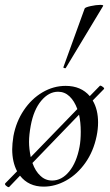

<svg xmlns="http://www.w3.org/2000/svg" viewBox="-24 -751 452 787"><path d="M12 16Q7 16 0.5 10Q-6 4 -2 0L46 -49Q26 -87 26 -139Q26 -161 31 -193Q42 -252 73.5 -299Q105 -346 150 -372.5Q195 -399 245 -399Q308 -399 344 -357L386 -400H387Q391 -400 398 -394.5Q405 -389 402 -386L356 -339Q378 -302 378 -249Q378 -222 372 -193Q359 -130 325.5 -83Q292 -36 247 -11Q202 14 155 14Q93 14 58 -31L13 16ZM142 -30Q162 -11 190 -11Q229 -11 259.5 -48Q290 -85 302 -149Q307 -175 307 -211Q307 -250 300 -281L109 -83Q121 -49 142 -30ZM102 -107 293 -304Q281 -337 261 -356Q241 -375 214 -375Q176 -375 145 -338Q114 -301 102 -236Q95 -198 95 -169Q95 -142 102 -107ZM236 -476 323 -716Q325 -721 347.5 -726Q370 -731 387 -731Q400 -731 399 -727L246 -473Q245 -470 239.5 -472Q234 -474 236 -476Z"/></svg>

Font: CormorantInfant-MediumItalic
Style: Italic
Weight: 500
Italic angle: -10°
Designer: Christian Thalmann (Catharsis Fonts)
Foundry: Catharsis Fonts
Version: Version 3.303